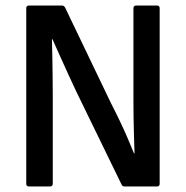

<svg xmlns="http://www.w3.org/2000/svg" viewBox="-20 -675 673 695"><path d="M85 0Q75 0 75 -10V-645Q75 -655 85 -655H204Q212 -655 216 -647L382 -301Q399 -268 414 -236.5Q429 -205 441.5 -176Q454 -147 465 -120H467Q466 -149 465 -182Q464 -215 463.5 -248.5Q463 -282 463 -311V-645Q463 -655 473 -655H548Q558 -655 558 -645V-10Q558 0 548 0H431Q423 0 420 -7L256 -344Q241 -376 226 -408.5Q211 -441 197 -472.5Q183 -504 170 -533H168Q169 -501 169.5 -466.5Q170 -432 170.5 -398Q171 -364 171 -331V-10Q171 0 160 0Z"/></svg>

Font: Sofia Sans Semi Condensed SemiBold
Style: Regular
Weight: 600
Designer: Botio Nikoltchev, Ani Petrova
Foundry: lettersoup
Version: Version 4.100